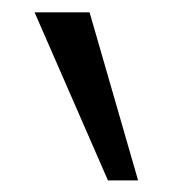

<svg xmlns="http://www.w3.org/2000/svg" viewBox="-20 -829 320 317"><path d="M158.2 -531.2 37.1 -808.6H127.9L208 -531.2Z"/></svg>

Font: Gothic A1 Light
Style: Regular
Weight: 300
Version: Version 2.50